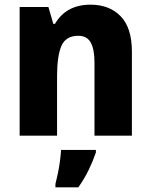

<svg xmlns="http://www.w3.org/2000/svg" viewBox="-20 -580 646 821"><path d="M367 -560Q448 -560 496 -510.5Q544 -461 544 -359V0H384V-313Q384 -369 368 -398Q352 -427 315 -427Q262 -427 243 -384.5Q224 -342 224 -253V0H64V-550H187L208 -478H215Q263 -560 367 -560ZM390 72Q377 110 359 147Q341 184 315 221H217V207Q222 188 227.5 161.5Q233 135 236.5 108Q240 81 241 61H390Z"/></svg>

Font: Noto Sans Lao UI SemCond ExtBd
Style: Regular
Weight: 800
Width: 4
Designer: Monotype Design Team
Foundry: Monotype Imaging Inc.
Version: Version 2.000; ttfautohint (v1.8.4.7-5d5b)